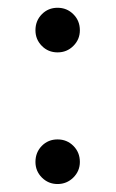

<svg xmlns="http://www.w3.org/2000/svg" viewBox="-20 -450 292 482"><path d="M69 -374Q69 -398 85 -414.2Q101 -430.5 124.5 -430.5Q148 -430.5 164.2 -414.2Q180.5 -398 180.5 -374Q180.5 -351 164.2 -334.8Q148 -318.5 124.5 -318.5Q101 -318.5 85 -334.8Q69 -351 69 -374ZM69 -43.5Q69 -67.5 85 -83.8Q101 -100 124.5 -100Q148 -100 164.2 -83.8Q180.5 -67.5 180.5 -43.5Q180.5 -20.5 164 -4.2Q147.5 12 124.5 12Q101.5 12 85.2 -4.2Q69 -20.5 69 -43.5Z"/></svg>

Font: League Spartan Light
Style: Regular
Weight: 277
Foundry: The League of Moveable Type
Version: Version 2.002